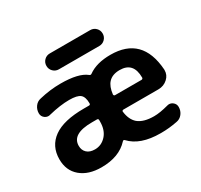

<svg xmlns="http://www.w3.org/2000/svg" viewBox="-151 -939 1180 1126"><g transform="rotate(-30 439.0 -376.0)"><path d="M181.6 -186.5Q181.6 -157.2 200.7 -139.2Q219.7 -121.1 254.9 -121.1Q298.8 -121.1 330.1 -155.3Q361.3 -189.5 361.3 -247.1V-257.8Q361.3 -267.6 351.6 -267.6H317.4Q181.6 -267.6 181.6 -186.5ZM514.6 -240.2Q510.7 -240.2 507.8 -237.3Q504.9 -234.4 505.9 -230.5Q512.7 -174.8 544.9 -146.5Q581.1 -116.2 652.3 -116.2Q691.4 -116.2 749 -131.8Q755.9 -133.8 761.7 -133.8Q775.4 -133.8 787.1 -125Q803.7 -112.3 803.7 -91.8Q803.7 -65.4 788.1 -45.4Q772.5 -25.4 748 -21.5Q693.4 -10.7 640.6 -10.7Q637.7 -10.7 634.8 -10.7Q498 -10.7 432.6 -81.1Q425.8 -87.9 418.9 -80.1Q355.5 -10.7 235.4 -10.7Q147.5 -10.7 95.7 -54.7Q43.9 -98.6 43.9 -174.8Q43.9 -263.7 111.8 -312.5Q179.7 -361.3 317.4 -361.3H351.6Q361.3 -361.3 361.3 -371.1V-372.1Q361.3 -415 341.3 -431.6Q321.3 -448.2 267.6 -448.2Q207 -448.2 127.9 -428.7Q122.1 -426.8 116.2 -426.8Q102.5 -426.8 90.8 -435.5Q74.2 -448.2 74.2 -468.8Q74.2 -494.1 88.9 -514.2Q103.5 -534.2 127.9 -539.1Q200.2 -556.6 271.5 -556.6Q392.6 -556.6 442.4 -516.6Q450.2 -509.8 458 -515.6Q514.6 -556.6 609.4 -556.6Q823.2 -556.6 839.8 -325.2Q839.8 -322.3 839.8 -319.3Q839.8 -287.1 815.4 -264.6Q789.1 -240.2 752 -240.2ZM505.9 -347.7Q505.9 -343.8 508.3 -340.8Q510.7 -337.9 514.6 -337.9H694.3Q698.2 -337.9 701.2 -340.8Q704.1 -343.8 704.1 -347.7Q704.1 -452.1 611.3 -452.1Q561.5 -452.1 535.2 -423.8Q511.7 -398.4 505.9 -347.7ZM305.7 -633.8Q283.2 -633.8 267.6 -649.4Q252 -665 252 -687.5Q252 -710 267.6 -725.6Q283.2 -741.2 305.7 -741.2H579.1Q601.6 -741.2 617.2 -725.6Q632.8 -710 632.8 -687.5Q632.8 -665 617.2 -649.4Q601.6 -633.8 579.1 -633.8Z"/></g></svg>

Font: Gen Jyuu GothicX Bold
Style: Bold
Weight: 700
Designer: Ryoko NISHIZUKA (kana &amp; ideographs); Paul D. Hunt (Latin, Greek &amp; Cyrillic); Wenlong ZHANG (bopomofo); Sandoll C
Version: Version 1.058.20140828